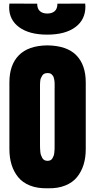

<svg xmlns="http://www.w3.org/2000/svg" viewBox="-20 -1038 528 1066"><path d="M298.8 -1017.6Q298.8 -1018.1 453.1 -1018.1Q454.1 -1006.3 454.1 -1001Q454.1 -928.7 398.2 -887.2Q342.3 -845.7 241.7 -845.7Q143.1 -845.7 86.9 -886.5Q30.8 -927.2 30.8 -997.6Q30.8 -1007.8 32.2 -1018.1L186.5 -1017.6Q186.5 -989.3 201.7 -976.1Q216.8 -962.9 242.7 -962.9Q268.6 -962.9 283.7 -976.1Q298.8 -989.3 298.8 -1017.6ZM32.2 -210V-580.6Q32.2 -677.7 84.7 -731.2Q137.2 -784.7 242.7 -786.1Q351.1 -784.7 403.6 -731.2Q456.1 -677.7 456.1 -580.6V-210Q456.1 -162.6 444.1 -123.8Q432.1 -85 407.7 -54.7Q383.3 -24.4 341.6 -7.8Q299.8 8.8 245.6 7.3Q188.5 8.8 146.7 -7.8Q105 -24.4 80.6 -54.7Q56.2 -85 44.2 -123.8Q32.2 -162.6 32.2 -210ZM244.1 -145Q253.4 -145 260.5 -148.7Q267.6 -152.3 271.7 -159.9Q275.9 -167.5 278.3 -174.3Q280.8 -181.2 281.7 -192.6Q282.7 -204.1 283 -210.2Q283.2 -216.3 283.2 -227.1Q283.2 -229.5 283.2 -231V-543.5Q283.2 -546.4 283.4 -555.2Q283.7 -564 283.4 -568.4Q283.2 -572.8 283 -581.3Q282.7 -589.8 281.5 -594.5Q280.3 -599.1 278.6 -606.2Q276.9 -613.3 273.9 -616.9Q271 -620.6 267.1 -624.8Q263.2 -628.9 257.3 -630.6Q251.5 -632.3 244.1 -632.3Q233.9 -632.3 226.3 -628.9Q218.8 -625.5 214.4 -617.9Q210 -610.4 207 -604.2Q204.1 -598.1 203.1 -586.2Q202.1 -574.2 202.1 -569.1Q202.1 -564 202.1 -551.8Q202.1 -549.8 202.1 -548.3Q202.1 -546.9 202.1 -545.4V-232.9Q202.1 -222.2 202.4 -215.8Q202.6 -209.5 203.6 -197.3Q204.6 -185.1 207.3 -177.5Q210 -169.9 214.4 -161.6Q218.8 -153.3 226.3 -149.2Q233.9 -145 244.1 -145Z"/></svg>

Font: Anton
Style: Regular
Weight: 400
Foundry: vernon adams
Version: Version 1.000